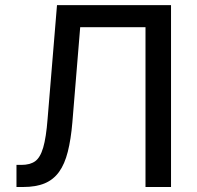

<svg xmlns="http://www.w3.org/2000/svg" viewBox="-20 -748 789 768"><path d="M45.9 0V-88.4H65.4Q100.1 -88.4 120.6 -103Q141.1 -117.7 152.8 -157.7Q164.6 -197.8 170.4 -272.9L208 -727.5H664.1V0H562V-639.2H300.8L269.5 -258.8Q263.7 -190.4 251.2 -141.1Q238.8 -91.8 216.3 -60.5Q193.8 -29.3 158.7 -14.6Q123.5 0 72.3 0Z"/></svg>

Font: Inter Cardless
Style: Regular
Weight: 400
Designer: Rasmus Andersson
Foundry: rsms
Version: Version 4.001;git-9221beed3